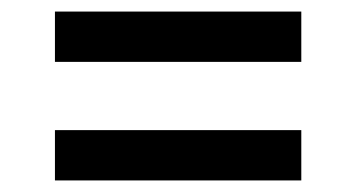

<svg xmlns="http://www.w3.org/2000/svg" viewBox="-20 -506 616 332"><path d="M75 -399H501V-486H75ZM75 -194H501V-281H75Z"/></svg>

Font: Iosevka Sparkle Medium
Style: Regular
Weight: 500
Designer: Belleve Invis
Foundry: Belleve Invis
Version: Version 4.5.0; ttfautohint (v1.8.3)